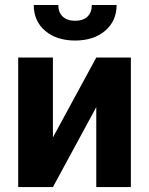

<svg xmlns="http://www.w3.org/2000/svg" viewBox="-20 -763 607 783"><path d="M372.6 -528.3H513.7V0H372.6V-326.2L195.8 0H54.2V-528.3H195.8V-202.6ZM455.6 -742.7Q455.6 -677.7 408.9 -637.7Q362.3 -597.7 286.6 -597.7Q210.9 -597.7 164.3 -637.2Q117.7 -676.8 117.7 -742.7H217.8Q217.8 -711.9 236.1 -695.1Q254.4 -678.2 286.6 -678.2Q318.4 -678.2 336.4 -695.1Q354.5 -711.9 354.5 -742.7Z"/></svg>

Font: Robotiche
Style: Bold
Weight: 700
Designer: Google
Version: Version 2.001150; 2014